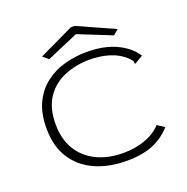

<svg xmlns="http://www.w3.org/2000/svg" viewBox="-139 -915 1028 1055"><g transform="rotate(-20 375.0 -387.5)"><path d="M427 10Q322 10 242 -26Q162 -62 116.5 -132.5Q71 -203 71 -308Q71 -396 100.5 -457Q130 -518 180 -556Q230 -594 292.5 -611Q355 -628 421 -628Q522 -628 593.5 -594.5Q665 -561 701 -505L659 -480L651 -475L648 -481Q650 -488 646 -494Q642 -500 631 -512Q591 -550 537 -566.5Q483 -583 419 -583Q340 -582 273 -554Q206 -526 166 -466.5Q126 -407 126 -313Q126 -225 163.5 -163.5Q201 -102 268 -69.5Q335 -37 424 -37Q493 -37 551 -58Q609 -79 646 -119L687 -92Q643 -42 580.5 -16Q518 10 427 10ZM216 -661 183 -688 387 -785H409L625 -688L595 -662L400 -740Z"/></g></svg>

Font: Inconsolata ExtraExpanded Light
Style: Regular
Weight: 300
Width: 8
Monospace: yes
Designer: Raph Levien, Cyreal, Brenton Simpson
Foundry: Raph Levien, Cyreal, Google
Version: Version 3.001; ttfautohint (v1.8.2.53-6de2)